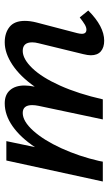

<svg xmlns="http://www.w3.org/2000/svg" viewBox="160 -626 471 832"><g transform="rotate(-90 396.0 -209.5)"><path d="M767 -63Q698 6 636 6Q607 6 590 -8.5Q573 -23 573 -52Q573 -65 578 -85L625 -278Q629 -293 629 -306Q629 -347 592 -347Q557 -347 517 -305.5Q477 -264 441.5 -185Q406 -106 382 0H295L354 -279Q357 -294 357 -306Q357 -347 323 -347Q287 -347 246 -301.5Q205 -256 170 -179.5Q135 -103 115 -16L112 0H26L117 -418H201L175 -294Q217 -357 265.5 -391Q314 -425 365 -425Q402 -425 422 -402Q442 -379 442 -339Q442 -322 437 -295Q481 -358 531.5 -391.5Q582 -425 629 -425Q670 -425 696 -404Q722 -383 722 -338Q722 -314 715 -287L669 -111Q666 -99 666 -91Q666 -71 684 -71Q694 -71 706 -78Q718 -85 737 -100Z"/></g></svg>

Font: Ysabeau Semibold
Style: Italic
Weight: 600
Italic angle: -12°
Designer: Christian Thalmann (Catharsis Fonts)
Version: Version 0.003